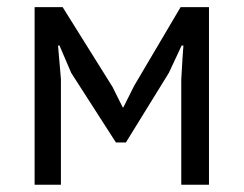

<svg xmlns="http://www.w3.org/2000/svg" viewBox="-20 -508 670 528"><path d="M478.5 0Q497.1 0 554.7 0Q554.7 -122.1 554.7 -488.3Q535.2 -488.3 476.6 -488.3Q444.3 -433.6 348.6 -271.5Q340.8 -256.8 319.3 -212.9Q318.4 -212.9 317.4 -212.9Q310.5 -226.6 289.1 -269.5Q254.9 -324.2 152.3 -488.3Q132.8 -488.3 75.2 -488.3Q75.2 -366.2 75.2 0Q92.8 0 147.5 0Q147.5 -72.3 147.5 -291Q145.5 -313.5 139.6 -382.8Q140.6 -382.8 143.6 -382.8Q151.4 -364.3 175.8 -307.6Q206.1 -259.8 298.8 -116.2Q305.7 -116.2 326.2 -116.2Q355.5 -164.1 444.3 -307.6Q453.1 -326.2 479.5 -382.8Q480.5 -382.8 484.4 -382.8Q482.4 -359.4 478.5 -290Q478.5 -217.8 478.5 0Z"/></svg>

Font: Aptus Gothic JP
Style: Medium
Weight: 400
Designer: Fuminori Ogawa / Motoya
Version: Version 1